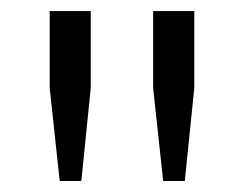

<svg xmlns="http://www.w3.org/2000/svg" viewBox="-20 -749 441 347"><path d="M127 -421.9H87.9L69.8 -589.8V-729H144V-589.8ZM256.8 -589.8V-729H331.1V-589.8L314 -421.9H274.9Z"/></svg>

Font: Lumene Sans Expanded
Style: Regular
Weight: 400
Width: 7
Designer: Deni Anggara
Version: Version 1.003;Glyphs 3.1.2 (3151)